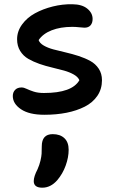

<svg xmlns="http://www.w3.org/2000/svg" viewBox="-20 -537 546 900"><path d="M188 1Q116.7 1 78.4 -24.9Q40 -50.8 40 -86.9Q40 -104.5 50.8 -115.7Q61.5 -127 81.1 -127Q91.8 -127 104.7 -120.6Q117.7 -114.3 137.7 -107.7Q157.7 -101.1 186 -101.1Q317.9 -101.1 352.1 -161.1Q345.7 -176.3 326.2 -187.5Q306.6 -198.7 280.5 -206.1Q254.4 -213.4 224.1 -220.5Q193.8 -227.5 165 -237.5Q136.2 -247.6 112.5 -261.2Q88.9 -274.9 74.5 -298.3Q60.1 -321.8 60.1 -353Q60.1 -390.1 83.3 -422.1Q106.4 -454.1 143.8 -474.6Q181.2 -495.1 227.3 -506.6Q273.4 -518.1 319.8 -517.1Q364.7 -516.6 389.4 -496.3Q414.1 -476.1 414.1 -448.2Q414.1 -429.2 404.3 -418.2Q394.5 -407.2 376 -407.2Q368.2 -407.2 351.3 -409.2Q334.5 -411.1 318.8 -411.1Q263.2 -411.1 222.2 -395Q181.2 -378.9 161.1 -349.1Q166 -334.5 185.1 -323.5Q204.1 -312.5 230.5 -305.4Q256.8 -298.3 287.8 -291.3Q318.8 -284.2 348.9 -274.4Q378.9 -264.6 403.3 -251.2Q427.7 -237.8 442.9 -214.8Q458 -191.9 458 -161.1Q458 -119.6 436.5 -87.9Q415 -56.2 377.4 -37.1Q339.8 -18.1 292 -8.5Q244.1 1 188 1ZM178.2 342.8Q138.2 342.8 138.2 312Q138.2 290.5 155.8 256.8Q165 236.3 169.7 216.1Q174.3 195.8 175 183.8Q175.8 171.9 175.8 148.9Q175.8 91.8 227.1 91.8Q261.7 91.8 281.7 110.6Q301.8 129.4 301.8 165Q301.8 200.7 287.8 239.3Q273.9 277.8 248 308.1Q217.3 342.8 178.2 342.8Z"/></svg>

Font: Shantell Sans Bouncy
Style: Regular
Weight: 500
Designer: Stephen Nixon, Anya Danilova, Shantell Martin
Foundry: Arrow Type
Version: Version 1.006;[9816181b4]